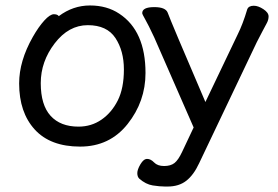

<svg xmlns="http://www.w3.org/2000/svg" viewBox="-20 -512 1017 702"><path d="M267 -49Q314 -49 351 -74.5Q388 -100 410.5 -144.5Q433 -189 433 -258Q433 -326 402 -373Q371 -420 301 -420Q231 -420 180 -353.5Q129 -287 129 -208Q129 -128 165 -88.5Q201 -49 267 -49ZM273 24Q164 24 107 -38.5Q50 -101 50 -207Q50 -289 100 -377Q121 -414 142 -437Q163 -460 177 -460Q190 -460 195 -453Q247 -492 309 -492Q371 -492 416 -462Q512 -399 512 -245Q512 -141 446.5 -58.5Q381 24 273 24ZM593 170H583Q564 170 538.5 166Q513 162 489 141Q482 134 482 121Q482 108 493.5 88.5Q505 69 518 69Q531 69 543.5 82Q556 95 580 95Q604 95 618 84Q632 73 646 43L688 -46L544 -375Q522 -422 511 -441Q500 -460 500 -464Q500 -486 544 -486Q585 -486 593 -466Q604 -435 731 -139L849 -386Q868 -424 884 -478Q889 -491 908 -491Q924 -491 943 -478.5Q962 -466 962 -452Q962 -440 956 -428.5Q950 -417 939 -396.5Q928 -376 919 -358L708 85Q688 128 661 149Q634 170 593 170Z"/></svg>

Font: LXGW WenKai Medium
Style: Regular
Weight: 500
Designer: LXGW / Fontworks Inc.
Foundry: LXGW / Fontworks Inc.
Version: Version 1.501; October 10, 2024